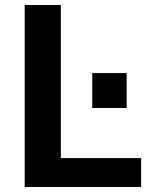

<svg xmlns="http://www.w3.org/2000/svg" viewBox="-20 -750 645 770"><path d="M224 -730V-116H546V0H79V-730ZM350 -317V-457H488V-317Z"/></svg>

Font: M PLUS 1p
Style: Bold
Weight: 700
Version: Version 1.062